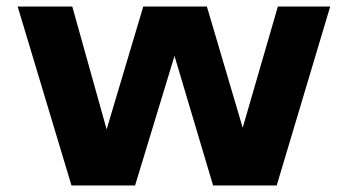

<svg xmlns="http://www.w3.org/2000/svg" viewBox="-20 -567 1064 587"><path d="M198.5 0 34 -547H201L306 -171.5L418 -547H612.5L722 -176.5L829.5 -547H989.5L826 0H631.5L513.5 -396L393 0Z"/></svg>

Font: Encode Sans Exp
Style: Bold
Weight: 700
Width: 7
Designer: Multiple Designers
Foundry: Impallari Type
Version: Version 3.002; ttfautohint (v1.8.3) -l 8 -r 50 -G 200 -x 14 